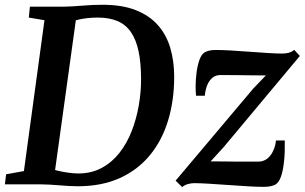

<svg xmlns="http://www.w3.org/2000/svg" viewBox="-28 -771 1274 803"><path d="M97 -743H239Q278 -744 318.5 -747.5Q359 -751 398.5 -751Q481 -751.5 538.8 -729Q596.5 -706.5 632.2 -666Q668 -625.5 684.2 -570.5Q700.5 -515.5 700.5 -450Q700.5 -351.5 675.2 -267.8Q650 -184 599.2 -122.2Q548.5 -60.5 473 -26.2Q397.5 8 297 8Q278.5 8 259 6.8Q239.5 5.5 219.5 4Q199.5 2.5 180.2 1.2Q161 0 142.5 0H-7.5L-2.5 -42L72 -55.5L158 -686.5L92.5 -697.5ZM197.5 -24.5 184 -66Q191.5 -62.5 211.5 -57.5Q231.5 -52.5 255.8 -49Q280 -45.5 299 -45.5Q354.5 -45.5 397.5 -68.8Q440.5 -92 471.8 -132Q503 -172 522.8 -222.8Q542.5 -273.5 552.2 -329Q562 -384.5 562 -438.5Q562 -507.5 551.5 -556.8Q541 -606 519.2 -637.2Q497.5 -668.5 463.2 -683Q429 -697.5 381.5 -697.5Q358 -697.5 338 -695.2Q318 -693 302.8 -689.5Q287.5 -686 278 -682.5L293 -714ZM1084 -455.5Q1070.5 -455.5 1049.8 -455.8Q1029 -456 1005.5 -456.2Q982 -456.5 959 -456.8Q936 -457 917.8 -457Q899.5 -457 890.5 -457Q871 -456 857.8 -443.5Q844.5 -431 837.5 -411.8Q830.5 -392.5 828.5 -370.5H792Q790 -387 790.2 -413.5Q790.5 -440 794.2 -468.8Q798 -497.5 806 -520.2Q814 -543 827 -551.5Q832.5 -555 844 -558.5Q855.5 -562 873.5 -562Q901 -562 938.8 -559.8Q976.5 -557.5 1017 -554.5Q1057.5 -551.5 1093.5 -549.2Q1129.5 -547 1152 -547Q1167.5 -547 1180 -550.5Q1192.5 -554 1202.5 -562.5L1226 -537L908.5 -157L853 -96Q873.5 -96 899.5 -95.8Q925.5 -95.5 953.5 -95.2Q981.5 -95 1007 -95Q1032.5 -95 1051 -95Q1082.5 -95 1102.2 -120Q1122 -145 1126.5 -183.5H1163Q1163.5 -164 1162.8 -136.8Q1162 -109.5 1158.2 -81.5Q1154.5 -53.5 1146.8 -31.5Q1139 -9.5 1125.5 0Q1119.5 4 1106.8 7.2Q1094 10.5 1074.5 10.5Q1046.5 10.5 1006.2 8Q966 5.5 923.2 2.5Q880.5 -0.5 843.2 -2.8Q806 -5 784 -5Q771.5 -5 757.8 -1.2Q744 2.5 734 11.5L706.5 -15.5L1032 -401.5Z"/></svg>

Font: Merriweather 28pt SemiBold
Style: Italic
Weight: 600
Italic angle: -7.8°
Version: Version 2.101